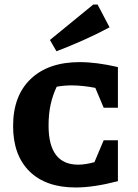

<svg xmlns="http://www.w3.org/2000/svg" viewBox="-20 -820 613 850"><path d="M315 10Q183 10 110.5 -61.5Q38 -133 38 -262Q38 -396 116 -470.5Q194 -545 333 -545Q370 -545 412.5 -539.5Q455 -534 502 -523V-343H439L402 -431Q376 -436 349.5 -439Q323 -442 296 -442Q264 -442 231 -436Q213 -398 204 -356.5Q195 -315 195 -264Q195 -91 326 -91Q357 -91 398 -102L439 -199H502V-18Q395 10 315 10ZM230 -593 201 -643 393 -800H412L465 -699Q407 -668 348.5 -642Q290 -616 230 -593Z"/></svg>

Font: Piazzolla SC
Style: Bold
Weight: 700
Designer: Juan Pablo del Peral
Foundry: Huerta Tipografica
Version: Version 1.330